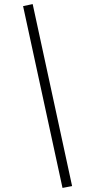

<svg xmlns="http://www.w3.org/2000/svg" viewBox="-20 -821 466 940"><path d="M140 -801 333 90 286 99 93 -791Z"/></svg>

Font: Fira Sans Extra Condensed Light
Style: Regular
Weight: 300
Width: 1
Designer: Carrois Corporate & Edenspiekermann AG
Foundry: Carrois Corporate GbR & Edenspiekermann AG
Version: Version 4.203